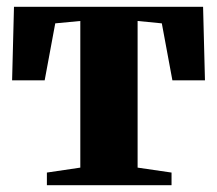

<svg xmlns="http://www.w3.org/2000/svg" viewBox="-20 -543 636 563"><path d="M117.5 0V-37L215.5 -51.5V-481.5L142 -474.5L111 -307.5H15.5L21 -523H575.5L581 -307.5H485.5L454.5 -474.5L383.5 -481.5V-51.5L483 -37V0Z"/></svg>

Font: Merriweather 96pt Black
Style: Regular
Weight: 900
Version: Version 2.100